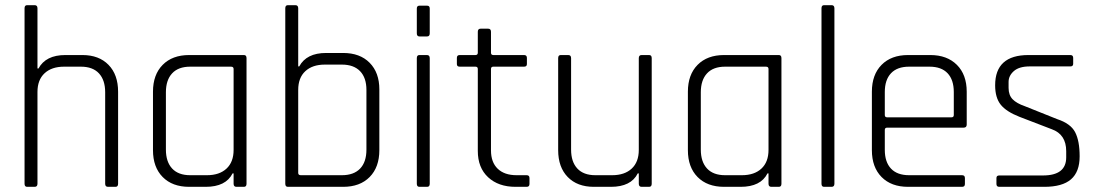

<svg xmlns="http://www.w3.org/2000/svg" viewBox="-20 -723 4252 743"><path d="M114 0H85Q75 0 75 -12V-691Q75 -703 85 -703H114Q125 -703 125 -691V-458H129Q157 -510 233 -510H299Q363 -510 400 -472Q437 -434 437 -368V-12Q437 0 427 0H398Q387 0 387 -12V-366Q387 -413 363 -439Q339 -465 293 -465H228Q180 -465 152.5 -439.5Q125 -414 125 -367V-12Q125 0 114 0Z M776 0H712Q647 0 609.5 -38Q572 -76 572 -142V-368Q572 -434 609.5 -472Q647 -510 712 -510H924Q934 -510 934 -498V-12Q934 0 924 0H895Q884 0 884 -12V-52H880Q854 0 776 0ZM884 -143V-456Q884 -465 874 -465H716Q670 -465 646 -439Q622 -413 622 -366V-144Q622 -97 646 -71Q670 -45 716 -45H781Q829 -45 856.5 -70.5Q884 -96 884 -143Z M1144 -45H1303Q1349 -45 1373.5 -70.5Q1398 -96 1398 -144V-375Q1398 -422 1373.5 -447.5Q1349 -473 1303 -473H1237Q1189 -473 1161.5 -447.5Q1134 -422 1134 -375V-54Q1134 -45 1144 -45ZM1084 -12V-691Q1084 -703 1094 -703H1123Q1134 -703 1134 -691V-466H1138Q1166 -518 1242 -518H1308Q1373 -518 1410.5 -480Q1448 -442 1448 -377V-142Q1448 -76 1410.5 -38Q1373 0 1308 0H1094Q1084 0 1084 -12Z M1593 -594V-690Q1593 -701 1603 -701H1633Q1643 -701 1643 -690V-594Q1643 -582 1633 -582H1603Q1593 -582 1593 -594ZM1593 -12V-498Q1593 -510 1603 -510H1632Q1643 -510 1643 -498V-12Q1643 0 1633 0H1603Q1593 0 1593 -12Z M1820 -465H1759Q1748 -465 1748 -475V-499Q1748 -510 1759 -510H1820Q1829 -510 1829 -519V-600Q1829 -612 1840 -612H1869Q1880 -612 1880 -600V-519Q1880 -510 1889 -510H2008Q2019 -510 2019 -499V-475Q2019 -465 2008 -465H1889Q1880 -465 1880 -456V-141Q1880 -95 1906 -70Q1932 -45 1979 -45H2018Q2029 -45 2029 -34V-11Q2029 0 2018 0H1975Q1909 0 1869 -37Q1829 -74 1829 -139V-456Q1829 -465 1820 -465Z M2344 0H2278Q2214 0 2177 -38Q2140 -76 2140 -142V-498Q2140 -510 2150 -510H2179Q2190 -510 2190 -498V-144Q2190 -97 2214 -71Q2238 -45 2284 -45H2349Q2397 -45 2424.5 -70.5Q2452 -96 2452 -143V-498Q2452 -510 2463 -510H2492Q2502 -510 2502 -498V-12Q2502 0 2492 0H2463Q2452 0 2452 -12V-52H2448Q2422 0 2344 0Z M2846 0H2782Q2717 0 2679.5 -38Q2642 -76 2642 -142V-368Q2642 -434 2679.5 -472Q2717 -510 2782 -510H2994Q3004 -510 3004 -498V-12Q3004 0 2994 0H2965Q2954 0 2954 -12V-52H2950Q2924 0 2846 0ZM2954 -143V-456Q2954 -465 2944 -465H2786Q2740 -465 2716 -439Q2692 -413 2692 -366V-144Q2692 -97 2716 -71Q2740 -45 2786 -45H2851Q2899 -45 2926.5 -70.5Q2954 -96 2954 -143Z M3198 0H3169Q3159 0 3159 -12V-691Q3159 -703 3169 -703H3198Q3209 -703 3209 -691V-12Q3209 0 3198 0Z M3703 0H3494Q3429 0 3391.5 -38Q3354 -76 3354 -142V-368Q3354 -434 3391.5 -472Q3429 -510 3494 -510H3580Q3645 -510 3683 -472Q3721 -434 3721 -368V-241Q3721 -229 3709 -229H3413Q3404 -229 3404 -220V-143Q3404 -96 3428 -70.5Q3452 -45 3498 -45H3703Q3714 -45 3714 -34V-11Q3714 0 3703 0ZM3413 -269H3662Q3671 -269 3671 -278V-367Q3671 -414 3647 -439.5Q3623 -465 3577 -465H3498Q3452 -465 3428 -439.5Q3404 -414 3404 -367V-278Q3404 -269 3413 -269Z M4021 0H3847Q3836 0 3836 -11V-34Q3836 -44 3847 -44H4016Q4106 -44 4106 -114V-138Q4106 -203 4050 -223L3925 -271Q3874 -291 3852.5 -318Q3831 -345 3831 -393Q3831 -510 3960 -510H4122Q4133 -510 4133 -499V-476Q4133 -466 4122 -466H3965Q3924 -466 3903.5 -448Q3883 -430 3883 -406V-383Q3883 -355 3898.5 -339Q3914 -323 3946 -312L4071 -262Q4123 -245 4140.5 -211.5Q4158 -178 4158 -118Q4158 -58 4124.5 -29Q4091 0 4021 0Z"/></svg>

Font: Rajdhani
Style: Regular
Weight: 400
Designer: Satya Rajpurohit, Jyotish Sonowal
Foundry: Indian Type Foundry
Version: Version 1.201 February 1, 2022